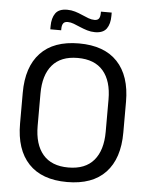

<svg xmlns="http://www.w3.org/2000/svg" viewBox="-56 -857 711 915"><g transform="rotate(5 299.0 -399.5)"><path d="M299 12Q178 12 115 -54.8Q52 -121.5 52 -246V-393.5Q52 -517.5 115 -584.2Q178 -651 299 -651Q420 -651 483 -584.2Q546 -517.5 546 -393.5V-246Q546 -121.5 483 -54.8Q420 12 299 12ZM299 -57.5Q380 -57.5 421 -105.8Q462 -154 462 -242.5V-397Q462 -485.5 421 -533.5Q380 -581.5 299 -581.5Q218.5 -581.5 177.5 -533.5Q136.5 -485.5 136.5 -397V-242.5Q136.5 -154 177.5 -105.8Q218.5 -57.5 299 -57.5ZM369.5 -711Q350 -711 332 -716.5Q314 -722 297.2 -729.2Q280.5 -736.5 265.5 -742.2Q250.5 -748 236.5 -748Q221 -748 214.8 -739Q208.5 -730 208.5 -712.5V-706H156.5V-721Q156.5 -760 172.8 -783Q189 -806 229 -806Q248.5 -806 266.8 -800.5Q285 -795 301.5 -787.5Q318 -780 333.2 -774.5Q348.5 -769 362 -769Q377.5 -769 383.5 -778Q389.5 -787 389.5 -804.5V-811H441V-795.5Q441 -756.5 424.8 -733.8Q408.5 -711 369.5 -711Z"/></g></svg>

Font: Anek Gujarati
Style: Regular
Weight: 400
Designer: Mrunmayee Ghaisas (Gujarati), Yesha Goshar (Latin)
Foundry: Ek Type
Version: Version 1.003